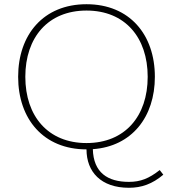

<svg xmlns="http://www.w3.org/2000/svg" viewBox="-20 -698 820 910"><path d="M591 192C651 192 702 174 754 130L737 108C686 148 646 164 591 164C490 164 423 120 420 9C605 -4 714 -144 714 -334C714 -534 594 -678 390 -678C186 -678 66 -534 66 -334C66 -134 186 10 390 10C390 117 459 192 591 192ZM390 -20C208 -20 100 -147 100 -334C100 -521 208 -648 390 -648C572 -648 680 -521 680 -334C680 -147 572 -20 390 -20Z"/></svg>

Font: Gantari Thin
Style: Regular
Weight: 250
Designer: Anugrah Pasau
Foundry: Lafontype
Version: Version 1.000